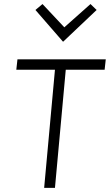

<svg xmlns="http://www.w3.org/2000/svg" viewBox="-20 -904 529 924"><path d="M192.5 0 244.5 -568.5H58.5L64 -618.5H489L483.5 -568.5H296.5L244.5 0ZM415.5 -884.5 445 -856 283.5 -703 150.5 -856 184.5 -884.5 289.5 -772.5Z"/></svg>

Font: Karla Light
Style: Italic
Weight: 300
Italic angle: -8°
Designer: Jonathan Pinhorn
Version: Version 2.004;gftools[0.9.33]